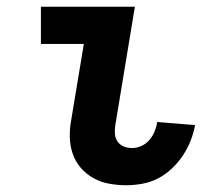

<svg xmlns="http://www.w3.org/2000/svg" viewBox="-20 -540 640 568"><path d="M354 8Q328 8 303 3.5Q278 -1 256.5 -13Q235 -25 219 -43.5Q203 -62 195 -85.5Q187 -109 186.5 -135Q186 -161 191 -187L228 -410H101V-520H379L321 -169Q319 -156 320 -143.5Q321 -131 328 -121Q335 -111 346.5 -106.5Q358 -102 371 -102Q385 -102 399 -108.5Q413 -115 422.5 -126.5Q432 -138 437.5 -151.5Q443 -165 445 -179L557 -170Q553 -147 544 -124Q535 -101 521 -80Q507 -59 488.5 -41.5Q470 -24 448 -12.5Q426 -1 401.5 3.5Q377 8 354 8Z"/></svg>

Font: Iosevka Extrabold Extended
Style: Italic
Weight: 800
Width: 7
Italic angle: -9°
Monospace: yes
Designer: Belleve Invis
Foundry: Belleve Invis
Version: Version 32.5.0; ttfautohint (v1.8.4)